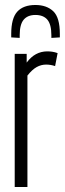

<svg xmlns="http://www.w3.org/2000/svg" viewBox="-20 -750 260 770"><path d="M87 -534V-499Q120 -544 170 -544Q180 -544 190 -542.5Q200 -541 211 -537L201 -485Q183 -491 165 -491Q145 -491 127 -481Q109 -471 90 -447V0H39V-534ZM122 -730Q167 -730 193.5 -705Q220 -680 220 -614Q220 -611 220 -607.5Q220 -604 220 -600L186 -598V-609Q186 -652 170 -671Q154 -690 122 -690Q91 -690 75 -671Q59 -652 59 -609V-598L25 -600Q25 -604 25 -607.5Q25 -611 25 -614Q25 -677 49.5 -703.5Q74 -730 122 -730Z"/></svg>

Font: Georama ExtraCondensed Light
Style: Regular
Weight: 300
Width: 2
Designer: Jean-Baptiste Levee
Foundry: Production Type
Version: Version 1.000